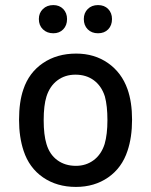

<svg xmlns="http://www.w3.org/2000/svg" viewBox="-20 -728 595 756"><path d="M73 -134Q55 -188 55 -256Q55 -327 72 -376Q94 -442 149 -479.5Q204 -517 280 -517Q352 -517 405.5 -479.5Q459 -442 482 -377Q500 -326 500 -257Q500 -187 482 -134Q460 -67 406 -29.5Q352 8 279 8Q204 8 149.5 -29.5Q95 -67 73 -134ZM392 -161Q403 -199 403 -255Q403 -311 393 -348Q380 -389 350 -411.5Q320 -434 277 -434Q236 -434 206 -411.5Q176 -389 163 -348Q152 -313 152 -255Q152 -197 163 -161Q175 -120 205.5 -97.5Q236 -75 279 -75Q319 -75 349 -97.5Q379 -120 392 -161ZM133 -653Q133 -677 149 -692.5Q165 -708 190 -708Q214 -708 229 -692.5Q244 -677 244 -653Q244 -628 229 -612.5Q214 -597 190 -597Q165 -597 149 -612.5Q133 -628 133 -653ZM310 -653Q310 -677 325.5 -692.5Q341 -708 366 -708Q391 -708 406 -692.5Q421 -677 421 -653Q421 -628 406 -612.5Q391 -597 366 -597Q341 -597 325.5 -612.5Q310 -628 310 -653Z"/></svg>

Font: Barlow_Medium_SS
Style: Regular
Weight: 500
Designer: Jeremy Tribby
Foundry: Jeremy Tribby
Version: Version 1.101 August 23, 2024